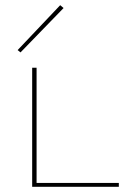

<svg xmlns="http://www.w3.org/2000/svg" viewBox="-20 -720 508 740"><path d="M225 -689 59 -518 48 -527 212 -700ZM438 -15V0H104V-459H121V-15Z"/></svg>

Font: Ysabeau SC Thin
Style: Regular
Weight: 200
Designer: Christian Thalmann (Catharsis Fonts)
Version: Version 0.003